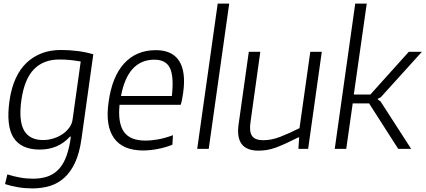

<svg xmlns="http://www.w3.org/2000/svg" viewBox="-20 -828 2367 1068"><path d="M160 220Q119 220 80.5 213.5Q42 207 8 196L21 142Q55 153 91 159.5Q127 166 164 166Q205 166 239 155.5Q273 145 299 121Q325 97 342.5 57.5Q360 18 370 -40L374 -68H369Q304 4 201 4Q98 4 55.5 -62Q13 -128 33 -269Q43 -338 67 -391Q91 -444 128 -479Q165 -514 213 -532Q261 -550 318 -550Q363 -550 409 -544.5Q455 -539 499 -526L433 -54Q422 24 397.5 76.5Q373 129 337.5 161Q302 193 257 206.5Q212 220 160 220ZM220 -49Q248 -49 276 -57.5Q304 -66 326.5 -81Q349 -96 365 -117.5Q381 -139 384 -165L429 -486Q401 -491 371.5 -494Q342 -497 310 -497Q222 -497 169 -443Q116 -389 99 -272Q83 -157 113.5 -103Q144 -49 220 -49Z M776 9Q663 9 614 -60Q565 -129 584 -260Q603 -401 670.5 -475Q738 -549 847 -549Q938 -549 976.5 -489Q1015 -429 999 -313Q993 -268 985 -245H645Q635 -143 669.5 -94.5Q704 -46 788 -46Q823 -46 861 -53Q899 -60 942 -76L939 -23Q902 -8 858.5 0.5Q815 9 776 9ZM839 -496Q691 -496 653 -294H936Q948 -402 925.5 -449Q903 -496 839 -496Z M1191 -808H1255L1141 0H1077Z M1418 10Q1287 10 1307 -135L1364 -540H1428L1374 -153Q1365 -96 1382 -72Q1399 -48 1444 -48Q1490 -48 1539 -67Q1588 -86 1646 -115L1706 -540H1770L1694 0H1640L1644 -64H1640Q1600 -44 1569.5 -30Q1539 -16 1514 -7Q1489 2 1466 6Q1443 10 1418 10Z M1956 -808H2020L1948 -302H2040L2254 -540H2327L2098 -287L2081 -278V-275L2096 -265L2267 0H2195L2033 -253H1942L1906 0H1842Z"/></svg>

Font: Plata Sans Light
Style: Italic
Weight: 300
Italic angle: -8°
Designer: Pablo Impallari, Andres Torresi, & Cristiano Sobral
Foundry: Pablo Impallari, Andres Torresi, & Cristiano Sobral
Version: Version 1.00;December 28, 2019;FontCreator 12.0.0.2547 64-bi